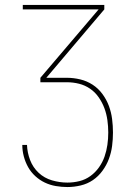

<svg xmlns="http://www.w3.org/2000/svg" viewBox="-20 -755 540 775"><path d="M252 0Q229 0 205.5 -4Q182 -8 161 -18Q140 -28 122.5 -44Q105 -60 93.5 -80.5Q82 -101 76 -124Q70 -147 70 -170H89Q90 -139 101.5 -109Q113 -79 136 -57.5Q159 -36 190 -27Q221 -18 252 -18Q277 -18 301 -24Q325 -30 345 -44.5Q365 -59 379.5 -79.5Q394 -100 402 -123Q410 -146 413.5 -170.5Q417 -195 417 -220Q417 -245 413.5 -270Q410 -295 401.5 -318Q393 -341 378.5 -362Q364 -383 343.5 -397Q323 -411 299 -417Q275 -423 250 -423H143V-441L378 -717H72V-735H401V-717L167 -441H250Q277 -441 304 -434.5Q331 -428 354 -413Q377 -398 393.5 -375.5Q410 -353 419.5 -327.5Q429 -302 432.5 -274.5Q436 -247 436 -220Q436 -193 432.5 -166Q429 -139 419.5 -113.5Q410 -88 393.5 -65.5Q377 -43 355 -28Q333 -13 306 -6.5Q279 0 252 0Z"/></svg>

Font: Iosevka SS18 Thin
Style: Regular
Weight: 100
Monospace: yes
Designer: Belleve Invis
Foundry: Belleve Invis
Version: Version 25.1.1; ttfautohint (v1.8.4)